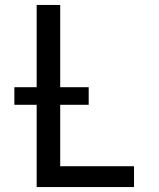

<svg xmlns="http://www.w3.org/2000/svg" viewBox="-20 -755 640 775"><path d="M128 0V-735H223V-84H521V0ZM338 -332H38V-403H338Z"/></svg>

Font: Iosevka Medium Extended
Style: Regular
Weight: 500
Width: 7
Monospace: yes
Designer: Belleve Invis
Foundry: Belleve Invis
Version: Version 32.5.0; ttfautohint (v1.8.4)